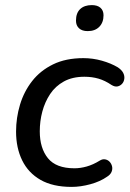

<svg xmlns="http://www.w3.org/2000/svg" viewBox="-20 -724 508 753"><path d="M261 9Q187 9 139 -18.5Q91 -46 67 -95Q43 -144 43 -208Q43 -262 58.5 -313.5Q74 -365 106 -406Q138 -447 188 -471.5Q238 -496 307 -496Q344 -496 379.5 -486Q415 -476 442 -460Q457 -450 463 -438.5Q469 -427 467.5 -415Q466 -403 458.5 -395Q451 -387 440.5 -385Q430 -383 417 -391Q392 -408 366.5 -415.5Q341 -423 311 -423Q264 -423 230.5 -404.5Q197 -386 176.5 -355Q156 -324 146 -286.5Q136 -249 136 -209Q136 -143 168 -103.5Q200 -64 272 -64Q295 -64 320 -71Q345 -78 371 -94Q382 -101 392.5 -99Q403 -97 410 -89.5Q417 -82 419.5 -71.5Q422 -61 417.5 -50Q413 -39 400 -31Q373 -12 334.5 -1.5Q296 9 261 9ZM324 -602Q302 -602 290 -613Q278 -624 278 -643Q278 -673 294.5 -688.5Q311 -704 340 -704Q362 -704 374 -693.5Q386 -683 386 -664Q386 -636 369.5 -619Q353 -602 324 -602Z"/></svg>

Font: Nunito Medium
Style: Italic
Weight: 500
Designer: Vernon Adams
Foundry: Vernon Adams
Version: Version 3.601